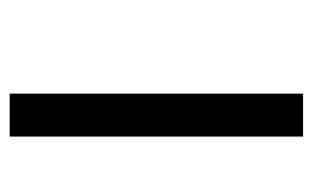

<svg xmlns="http://www.w3.org/2000/svg" viewBox="-148 -514 662 407"><g transform="rotate(90 183.5 -311.0)"><path d="M179 -622H270V0H179Z"/></g></svg>

Font: Noto Sans Condensed Medium
Style: Italic
Weight: 500
Width: 3
Italic angle: -12°
Designer: Monotype Design Team
Foundry: Monotype Imaging Inc.
Version: Version 2.013; ttfautohint (v1.8.4.7-5d5b)